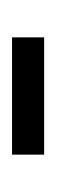

<svg xmlns="http://www.w3.org/2000/svg" viewBox="90 -452 92 311"><g transform="rotate(90 135.5 -297.0)"><path d="M41 -323V-271H231V-323Z"/></g></svg>

Font: Noto Sans Devanagari UI ExtraCondensed Light
Style: Regular
Weight: 300
Width: 2
Designer: Jelle Bosma - Monotype Design Team
Foundry: Monotype Imaging Inc.
Version: Version 2.004